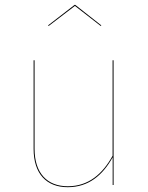

<svg xmlns="http://www.w3.org/2000/svg" viewBox="-20 -767 615 796"><path d="M181.9 -659.4 290.6 -742.5 397.4 -659.4 400.3 -661.6 292.1 -746.7H289.1L179 -661.6ZM450.8 -517.2H446.8V-121.3C405.9 -46.6 347.4 5.2 261.1 5.2C175.6 5.2 123.3 -48.8 123.3 -150.1V-517.2H119.3V-149.9C119.3 -46 173.3 9.1 260.8 9.1C346.8 9.1 405.7 -40.1 447.1 -115L447.1 0H450.9Z"/></svg>

Font: Fira Sans Four
Style: Regular
Weight: 100
Designer: Carrois Corporate & Edenspiekermann AG
Foundry: Carrois Corporate GbR & Edenspiekermann AG
Version: Version 4.203;PS 004.203;hotconv 1.0.88;makeotf.lib2.5.64775